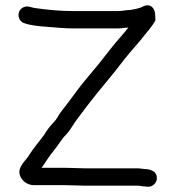

<svg xmlns="http://www.w3.org/2000/svg" viewBox="-20 -702 666 730"><path d="M465 -597H468C446.4 -569 426.8 -550.1 402 -518C372.6 -479.7 334.8 -433.1 304 -397C276.9 -365.2 250.2 -325.3 226 -295C213.3 -279.7 204 -266.3 198 -255C194 -248.3 189.7 -242.7 185 -238C170.7 -223.7 157.3 -205.7 147 -188C130.5 -166.7 108 -138.5 93 -116C81.2 -92.4 42 -67.1 57 -32C65.5 -12.1 85.3 2 110 2H229C251.9 2 280.1 4 303 4H503C513 4 523 7 533 7L542 8C559.9 9.4 575.9 -6.4 576.5 -23.5C577.4 -47.5 558.6 -56.6 537 -59C525.6 -59 514.3 -62 503 -62H303C279.5 -62 251.3 -64 229 -64H138C152.6 -83.4 164.7 -105.4 181 -125C200.1 -147.2 211.6 -170.6 232 -191C250.1 -210.6 258.1 -230 277 -254C288.3 -268.7 300.7 -285 314 -303C357.5 -360.3 410.2 -419 454 -478C480.9 -511.9 503.6 -535 527 -565C542.5 -585.3 560.5 -603.9 571 -625L570 -644C570 -667.9 554.3 -691.3 525 -678C512 -670.2 491.5 -666.9 474 -664C459.2 -664 444.4 -660 430 -660H257C207.4 -660 161 -664.6 116 -671C97.9 -672.8 86 -682.4 68.5 -674C41.6 -661.1 46.5 -621.8 72 -614C95 -605.4 130.2 -602 159.5 -600C190.8 -597.8 222.6 -594 257 -594H430C442.6 -594 453.2 -597 465 -597Z"/></svg>

Font: HoneyBee
Style: Reg
Weight: 400
Foundry: Cannot Into Space Fonts
Version: Version 0.89